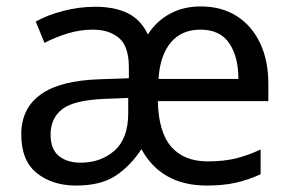

<svg xmlns="http://www.w3.org/2000/svg" viewBox="-20 -566 904 596"><path d="M603 -546Q668 -546 715 -516Q762 -486 787.5 -432Q813 -378 813 -306V-252H470Q472 -156 511.5 -110.5Q551 -65 625 -65Q675 -65 713 -74.5Q751 -84 789 -102V-25Q749 -7 710.5 1.5Q672 10 622 10Q481 10 419 -103Q385 -51 339 -20.5Q293 10 216 10Q143 10 94.5 -28.5Q46 -67 46 -149Q46 -229 106 -272.5Q166 -316 290 -320L380 -323V-357Q380 -422 349.5 -448Q319 -474 268 -474Q228 -474 189.5 -462Q151 -450 118 -433L91 -499Q126 -519 176 -532Q226 -545 275 -545Q337 -545 377.5 -524.5Q418 -504 439 -459Q465 -500 507 -523Q549 -546 603 -546ZM602 -474Q544 -474 510.5 -434.5Q477 -395 472 -321H720Q720 -390 691.5 -432Q663 -474 602 -474ZM303 -259Q209 -255 173 -227Q137 -199 137 -148Q137 -103 162.5 -82Q188 -61 230 -61Q293 -61 335.5 -98.5Q378 -136 378 -214V-262Z"/></svg>

Font: Noto Sans Tifinagh Rhissa Ixa
Style: Regular
Weight: 400
Designer: JamraPatel
Foundry: JamraPatel LLC
Version: Version 2.006; ttfautohint (v1.8.4.7-5d5b)